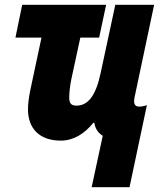

<svg xmlns="http://www.w3.org/2000/svg" viewBox="-20 -573 678 796"><path d="M360 203H517L589 -137C574 -132 564 -131 557 -131C548 -131 536 -134 536 -153C536 -161 539 -178 542 -189L619 -553H458L397 -269C377 -175 344 -135 297 -135C272 -135 267 -148 267 -170C267 -188 270 -216 276 -246L313 -417H391L420 -553H72L44 -417H152L106 -201C100 -172 96 -143 96 -120C96 -40 144 10 232 10C285 10 331 -19 367 -64H371C375 -38 388 -21 406 -10Z"/></svg>

Font: Noto Sans UI Condensed Black
Style: Italic
Weight: 900
Width: 3
Italic angle: -192°
Designer: Monotype Design Team
Foundry: Monotype Imaging Inc.
Version: Version 1.901